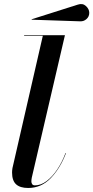

<svg xmlns="http://www.w3.org/2000/svg" viewBox="-20 -925 464 955"><path d="M377 -819 138 -827 137 -829 367 -902Q391 -910.2 407.5 -895Q424 -879.8 424 -861Q424 -842.2 409.9 -829.9Q395.8 -817.5 377 -819ZM308 -163Q279.5 -88 232.4 -39Q185.2 10 120 10Q80.2 10 60.1 -8.2Q40 -26.5 40 -67Q40 -77 42 -89L193 -747H100V-750H303L138 -41Q137.2 -36.5 136.6 -31.6Q136 -26.8 136 -23Q136 -14.8 140.1 -8.9Q144.2 -3 154 -3Q183.5 -3 212.2 -24.7Q240.9 -46.4 265.2 -82.9Q289.5 -119.5 306 -164Z"/></svg>

Font: Bodoni* 72 Medium
Style: Italic
Weight: 500
Italic angle: -13°
Version: Version 1.002; ttfautohint (v0.97) -l 8 -r 50 -G 200 -x 14 -